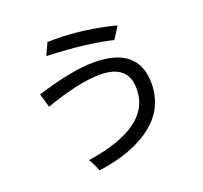

<svg xmlns="http://www.w3.org/2000/svg" viewBox="-146 -983 1292 1221"><g transform="rotate(-20 500.0 -372.5)"><path d="M293.9 -812.5Q328.1 -813.5 340.8 -813.5Q540 -813.5 749 -759.8L698.2 -678.7Q544.9 -718.8 256.8 -731.4ZM135.7 -515.6Q377 -590.8 524.4 -590.8Q826.2 -590.8 826.2 -339.8Q826.2 -114.3 582 -2Q473.6 47.9 327.1 67.4Q307.6 20.5 286.1 -16.6Q725.6 -83 725.6 -338.9Q725.6 -503.9 535.2 -503.9Q394.5 -503.9 163.1 -422.9Z"/></g></svg>

Font: MotoyaLCedar
Style: W3 mono
Weight: 400
Version: Version 1.01